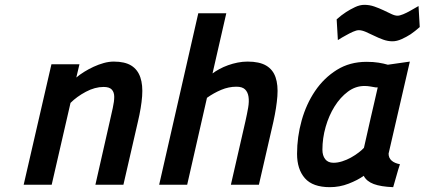

<svg xmlns="http://www.w3.org/2000/svg" viewBox="-20 -765 1758 795"><path d="M78 0 193 -499H309L296 -444Q310 -456 328.5 -467.5Q347 -479 367.5 -488.5Q388 -498 409.5 -504Q431 -510 451 -510Q497 -510 523.5 -493.5Q550 -477 561 -445Q572 -413 568.5 -366.5Q565 -320 551 -261L491 0H375L434 -260Q441 -291 447 -318Q453 -345 453 -364Q453 -383 443 -394Q433 -405 409 -405Q373 -405 335.5 -385Q298 -365 272 -339L194 0Z M639 0 801 -710H917L860 -461Q872 -470 888.5 -479Q905 -488 924.5 -495Q944 -502 964.5 -506Q985 -510 1005 -510Q1054 -510 1082 -493.5Q1110 -477 1121 -445Q1132 -413 1128.5 -366.5Q1125 -320 1112 -261L1052 0H936L996 -262Q1003 -293 1007.5 -319Q1012 -345 1009 -364.5Q1006 -384 994.5 -395Q983 -406 959 -406Q927 -406 896 -393Q865 -380 837 -360L755 0Z M1589 -129Q1589 -111 1601.5 -100Q1614 -89 1636 -85Q1628 -61 1621.5 -37Q1615 -13 1608 10Q1557 8 1527.5 -3Q1498 -14 1486 -37Q1461 -19 1423.5 -4.5Q1386 10 1346 10Q1275 10 1242.5 -27Q1210 -64 1210 -128Q1210 -198 1229 -266Q1248 -334 1284.5 -388Q1321 -442 1374.5 -475.5Q1428 -509 1498 -509Q1526 -509 1547.5 -505.5Q1569 -502 1586 -497L1677 -510ZM1361 -91Q1378 -91 1397 -97Q1416 -103 1433 -112.5Q1450 -122 1464.5 -133Q1479 -144 1487 -153L1515 -277Q1523 -309 1529.5 -339.5Q1536 -370 1544 -403H1536Q1525 -405 1513 -407Q1501 -409 1489 -409Q1452 -409 1420.5 -385.5Q1389 -362 1365.5 -324.5Q1342 -287 1328.5 -240Q1315 -193 1315 -145Q1315 -121 1326.5 -106Q1338 -91 1361 -91ZM1718 -653Q1699 -636 1680 -623Q1663 -612 1643 -603Q1623 -594 1605 -594Q1586 -594 1566.5 -601Q1547 -608 1529 -617Q1511 -626 1494.5 -633Q1478 -640 1466 -640Q1456 -640 1441.5 -633.5Q1427 -627 1413 -619Q1396 -610 1379 -599L1374 -685Q1393 -702 1413 -715Q1430 -726 1450 -735.5Q1470 -745 1489 -745Q1510 -745 1530 -738Q1550 -731 1568 -722.5Q1586 -714 1600.5 -707Q1615 -700 1626 -700Q1635 -700 1649.5 -706Q1664 -712 1678 -720Q1695 -729 1713 -740Z"/></svg>

Font: Panefresco 800wt
Style: Italic
Weight: 800
Foundry: Campivisivi & Chank Co
Version: Version 1.001